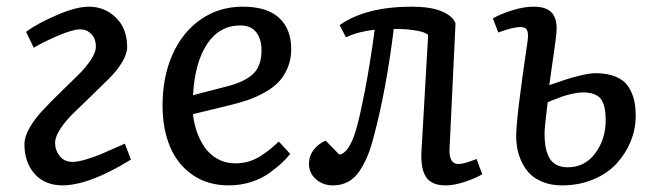

<svg xmlns="http://www.w3.org/2000/svg" viewBox="-20 -541 1956 575"><path d="M58.1 -445.8Q91.8 -470.7 150.1 -495.8Q208.5 -521 246.1 -521Q293.5 -521 327.1 -488.3Q360.8 -455.6 360.8 -399.9Q360.8 -379.4 345 -353.5Q329.1 -327.6 304.9 -304Q280.8 -280.3 252.9 -253.2Q225.1 -226.1 200.9 -202.9Q176.8 -179.7 160.9 -155.5Q145 -131.3 145 -112.8Q145 -91.3 158.7 -73.7Q172.4 -56.2 198.2 -56.2Q212.9 -56.2 238 -63.7Q263.2 -71.3 283.4 -79.8Q303.7 -88.4 327.1 -98.9Q350.6 -109.4 354 -110.8L372.1 -63L361.3 -56.6Q350.1 -49.8 342.8 -45.7Q335.4 -41.5 320.1 -33.4Q304.7 -25.4 292.7 -19.8Q280.8 -14.2 263.4 -7.3Q246.1 -0.5 231.2 3.9Q216.3 8.3 199.5 11.2Q182.6 14.2 168 14.2Q114.3 14.2 83.7 -20.3Q53.2 -54.7 53.2 -108.9Q53.2 -131.8 69.1 -159.2Q85 -186.5 108.6 -211.4Q132.3 -236.3 160.2 -263.7Q188 -291 211.7 -314Q235.4 -336.9 251.2 -360.4Q267.1 -383.8 267.1 -400.9Q267.1 -425.3 253.4 -439.2Q239.7 -453.1 220.2 -453.1Q197.8 -453.1 152.6 -433.6Q107.4 -414.1 81.1 -397.9Z M707 -521Q779.8 -521 815.9 -487.5Q852.1 -454.1 852.1 -394Q852.1 -362.3 840.8 -336.4Q829.6 -310.5 812.5 -293.5Q795.4 -276.4 769.5 -262.5Q743.7 -248.5 720.9 -241Q698.2 -233.4 668.9 -226.1L558.1 -199.2Q560.5 -172.9 569.1 -147.7Q577.6 -122.6 592.5 -100.6Q607.4 -78.6 631.3 -65.2Q655.3 -51.8 685.1 -51.8Q706.1 -51.8 725.6 -57.6Q745.1 -63.5 762.9 -75.4Q780.8 -87.4 790.3 -95.2Q799.8 -103 814.9 -117.2L849.1 -80.1Q837.9 -65.9 823.7 -52.7Q809.6 -39.6 786.4 -22.7Q763.2 -5.9 731.4 4.2Q699.7 14.2 665 14.2Q602.1 14.2 556.6 -17.3Q511.2 -48.8 489 -102.3Q466.8 -155.8 466.8 -225.1Q466.8 -310.5 496.6 -377.7Q526.4 -444.8 581.3 -482.9Q636.2 -521 707 -521ZM763.2 -391.1Q763.2 -423.3 747.6 -444.1Q731.9 -464.8 699.7 -464.8Q637.7 -464.8 600.6 -409.7Q563.5 -354.5 558.1 -255.9L659.2 -282.2Q714.4 -296.4 738.8 -320.3Q763.2 -344.2 763.2 -391.1Z M997.1 -465.8Q1075.7 -521 1213.4 -521Q1269 -521 1302.2 -507.3Q1335.4 -493.7 1344.2 -471.2L1326.2 -94.2Q1324.7 -49.8 1353 -49.8Q1369.6 -49.8 1407.2 -64.9L1424.3 -19Q1404.3 -7.3 1372.6 3.4Q1340.8 14.2 1314 14.2Q1272.5 14.2 1255.9 -11Q1239.3 -36.1 1242.2 -87.9L1262.2 -436Q1254.4 -445.3 1221.9 -450.2Q1189.5 -455.1 1159.2 -454.1Q1136.7 -272.5 1100.1 -134.8Q1091.3 -100.1 1081.3 -75.4Q1071.3 -50.8 1057.1 -29.3Q1043 -7.8 1022.9 3.2Q1002.9 14.2 977.1 14.2Q947.3 14.2 926.3 -4.2Q905.3 -22.5 905.3 -50.8Q905.3 -73.2 918.9 -91.6Q932.6 -109.9 955.1 -120.1L996.1 -78.1Q1024.9 -81.5 1045.9 -150.9Q1056.6 -186.5 1072.8 -269.5Q1088.9 -352.5 1102.1 -452.1Q1051.8 -446.3 1016.1 -429.2Z M1625 -286.1Q1724.6 -321.8 1763.2 -321.8Q1799.3 -321.8 1824.2 -311.3Q1849.1 -300.8 1861.6 -281.7Q1874 -262.7 1878.9 -241.7Q1883.8 -220.7 1883.8 -193.8Q1883.8 -154.8 1868.9 -117.9Q1854 -81.1 1826.7 -51.3Q1799.3 -21.5 1756.8 -3.7Q1714.4 14.2 1663.1 14.2Q1631.8 14.2 1607.2 4.6Q1582.5 -4.9 1567.6 -19.8Q1552.7 -34.7 1543 -54.9Q1533.2 -75.2 1529.5 -94.7Q1525.9 -114.3 1525.9 -134.8Q1525.9 -188 1560.1 -418.9Q1563 -440.4 1558.6 -450.2Q1554.2 -460 1538.1 -460Q1516.6 -460 1472.2 -443.8L1456.1 -485.8Q1477.1 -498.5 1512.9 -509.8Q1548.8 -521 1578.1 -521Q1613.8 -521 1630.4 -505.1Q1647 -489.3 1647 -456.1Q1647 -442.4 1642.8 -411.6Q1638.7 -380.9 1632.8 -341.3Q1627 -301.8 1625 -286.1ZM1620.1 -234.9Q1610.8 -158.2 1610.8 -142.1Q1610.8 -121.1 1613.3 -104.7Q1615.7 -88.4 1622.8 -72.8Q1629.9 -57.1 1644.3 -48.6Q1658.7 -40 1680.2 -40Q1731.4 -40 1762.7 -82Q1793.9 -124 1793.9 -181.2Q1793.9 -227.1 1778.6 -245.6Q1763.2 -264.2 1726.1 -264.2Q1711.9 -264.2 1694.3 -260.3Q1676.8 -256.3 1665.3 -252.4Q1653.8 -248.5 1638.2 -242.2Q1622.6 -235.8 1620.1 -234.9Z"/></svg>

Font: Literata Book
Style: Italic
Weight: 400
Italic angle: -3°
Designer: Latin by Veronika Burian and Jose Scaglione. Greek by Irene Vlachou. Cyrillic by Vera Evstafieva
Foundry: TypeTogether
Version: Version 1.003;PS 001.003;hotconv 1.0.88;makeotf.lib2.5.64775